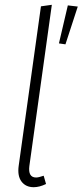

<svg xmlns="http://www.w3.org/2000/svg" viewBox="-20 -761 341 792"><path d="M193.8 -741.2 101.1 -76.2Q95.2 -28.8 128.9 -28.8Q139.2 -28.8 160.2 -36.1L169.9 -2Q142.6 11.2 119.1 11.2Q86.4 11.2 68.8 -12Q51.3 -35.2 57.1 -77.1L148.9 -734.9ZM259.8 -738.8 300.8 -733.9 250 -578.1 223.1 -582Z"/></svg>

Font: Fira Sans Compressed ExtraLight
Style: Italic
Weight: 250
Width: 3
Italic angle: -8°
Designer: Carrois Corporate & Edenspiekermann AG
Foundry: Carrois Corporate GbR & Edenspiekermann AG
Version: Version 4.203;PS 004.203;hotconv 1.0.88;makeotf.lib2.5.64775